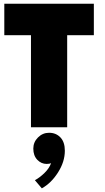

<svg xmlns="http://www.w3.org/2000/svg" viewBox="-20 -680 561 1026"><path d="M145.5 -492H3V-660H481.5V-492H339V0H145.5ZM242.5 29.5Q279 29.5 302.8 54.2Q326.5 79 326.5 125.5Q326.5 184 290.2 241.2Q254 298.5 203.5 326.5L166.5 283Q192.5 269 218.2 243.8Q244 218.5 253 191.5Q245 196 229.5 196Q200.5 196 179.2 173.8Q158 151.5 158 114Q158 79.5 183 54.5Q208 29.5 242.5 29.5Z"/></svg>

Font: League Spartan Black
Style: Regular
Weight: 900
Foundry: The League of Moveable Type
Version: Version 2.002